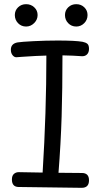

<svg xmlns="http://www.w3.org/2000/svg" viewBox="-20 -903 478 919"><path d="M406 -40Q406 -4 371 -4L68 -8Q37 -9 37 -44Q37 -62 46.5 -70.5Q56 -79 70 -79L184 -77Q202 -365 202 -637Q157 -636 85 -631L58 -629Q48 -629 40 -639Q32 -649 32 -665Q32 -694 64 -700Q82 -703 141 -706Q200 -709 256 -709Q340 -709 375 -703Q390 -700 398 -693.5Q406 -687 406 -669Q406 -652 396.5 -642.5Q387 -633 371 -634Q332 -637 279 -638Q279 -476 275 -345.5Q271 -215 260 -76L372 -75Q406 -75 406 -40ZM51 -831Q51 -853 66.5 -868Q82 -883 105 -883Q128 -883 144 -868Q160 -853 160 -831Q160 -809 143.5 -792.5Q127 -776 105 -776Q82 -776 66.5 -792Q51 -808 51 -831ZM291 -831Q291 -853 306.5 -868Q322 -883 345 -883Q368 -883 383.5 -868Q399 -853 399 -831Q399 -808 383 -792Q367 -776 345 -776Q322 -776 306.5 -792Q291 -808 291 -831Z"/></svg>

Font: Mali
Style: Regular
Weight: 400
Version: Version 1.000; ttfautohint (v1.6)